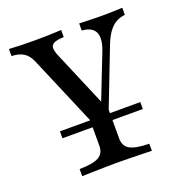

<svg xmlns="http://www.w3.org/2000/svg" viewBox="-112 -515 760 800"><g transform="rotate(-20 267.5 -115.0)"><path d="M253.2 34.7 97.6 -331.5Q85.5 -358.9 65.3 -371.4Q45.2 -383.9 12.9 -384.7V-416.1Q38.7 -414.5 65.3 -413.7Q91.9 -412.9 127.4 -412.9Q158.9 -412.9 187.9 -413.7Q216.9 -414.5 244.4 -416.1V-384.7Q214.5 -383.9 200.8 -377Q187.1 -370.2 187.1 -356Q187.1 -341.9 196.8 -319.4L305.6 -62.9L290.3 -56.5L374.2 -271Q387.9 -304.8 387.5 -329.4Q387.1 -354 371.8 -368.1Q356.5 -382.3 324.2 -384.7V-416.1Q346 -415.3 362.5 -414.9Q379 -414.5 394.8 -414.1Q410.5 -413.7 427.4 -413.7Q452.4 -413.7 475 -414.5Q497.6 -415.3 515.3 -416.1V-384.7Q492.7 -382.3 475 -372.2Q457.3 -362.1 442.7 -342.3Q428.2 -322.6 415.3 -290.3L289.5 34.7ZM118.5 186.3V154.8Q178.2 154 203.6 139.9Q229 125.8 229 91.9V-133.9L288.7 -14.5L316.9 -83.1V91.9Q316.9 125.8 342.7 139.9Q368.5 154 427.4 154.8V186.3Q412.9 185.5 387.5 185.1Q362.1 184.7 332.3 183.9Q302.4 183.1 273.4 183.1Q244.4 183.1 214.1 183.9Q183.9 184.7 159.3 185.1Q134.7 185.5 118.5 186.3ZM95.2 9.7V-21H451.6V9.7Z"/></g></svg>

Font: Playfair 12pt Medium
Style: Regular
Weight: 500
Designer: Claus Eggers Sørensen
Foundry: Claus Eggers Sørensen
Version: Version 2.000;gftools[0.9.28]